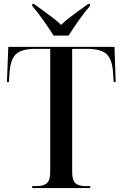

<svg xmlns="http://www.w3.org/2000/svg" viewBox="-20 -951 621 971"><path d="M143 0V-10H168Q202 -10 218 -25.5Q234 -41 234 -82V-704H162Q89 -704 60.5 -677Q32 -650 28 -580L25 -536H15L22 -714H559L565 -536H555L552 -580Q548 -650 519.5 -677Q491 -704 419 -704H345V-82Q345 -41 360.5 -25.5Q376 -10 411 -10H436V0ZM251 -771Q230 -805 199.5 -848Q169 -891 143 -921V-931H152Q171 -917 196 -899Q221 -881 246 -862Q271 -843 289 -825Q307 -843 331.5 -862Q356 -881 381.5 -899Q407 -917 426 -931H435V-921Q409 -891 378.5 -848Q348 -805 327 -771Z"/></svg>

Font: Noto Serif Display SemiCondensed Medium
Style: Regular
Weight: 500
Width: 4
Designer: Monotype Design Team
Foundry: Monotype Imaging Inc.
Version: Version 2.009